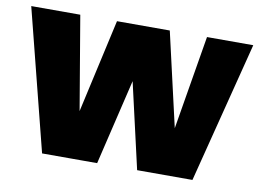

<svg xmlns="http://www.w3.org/2000/svg" viewBox="-65 -657 1015 752"><g transform="rotate(10 442.5 -280.5)"><path d="M2 -561H197L281 -64H232L343 -561H553L667 -64H618L701 -561H885L742 0H522L424 -428H465L363 0H144Z"/></g></svg>

Font: Parkinsans ExtraBold
Style: Regular
Weight: 800
Designer: Red Stone, Indian Type Foundry
Foundry: Indian Type Foundry
Version: Version 1.000